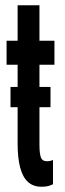

<svg xmlns="http://www.w3.org/2000/svg" viewBox="-20 -702 247 730"><path d="M20 -294.5V-371.5H172V-294.5ZM137.5 8Q106 8 86 -10.5Q66 -29 56.5 -65.5Q47 -102 47 -156V-456H5V-547H47V-682H130V-547H187V-456H130V-151.5Q130 -119.5 135.2 -104.2Q140.5 -89 158.5 -89Q166 -89 172 -90.5Q178 -92 181.5 -94V-1.5Q173.5 2.5 164 5.2Q154.5 8 137.5 8Z"/></svg>

Font: League Gothic Condensed
Style: Regular
Weight: 400
Width: 3
Designer: The League of Moveable Type
Version: Version 2.001